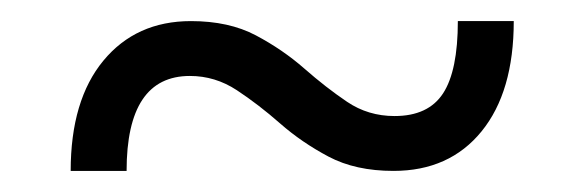

<svg xmlns="http://www.w3.org/2000/svg" viewBox="-20 -363 554 182"><path d="M47 -201Q47 -268 78 -305.5Q109 -343 161 -343Q197 -343 222.5 -329.5Q248 -316 268.5 -298Q289 -280 309 -266.5Q329 -253 354 -253Q386 -253 400 -274.5Q414 -296 414 -343H467Q467 -276 436.5 -238.5Q406 -201 353 -201Q317 -201 291.5 -214.5Q266 -228 245.5 -246Q225 -264 204.5 -277.5Q184 -291 160 -291Q100 -291 100 -201Z"/></svg>

Font: Spectral Medium
Style: Regular
Weight: 500
Designer: Jean-Baptiste Levee
Foundry: Production Type
Version: Version 2.001